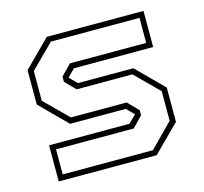

<svg xmlns="http://www.w3.org/2000/svg" viewBox="-84 -633 770 726"><g transform="rotate(-15 301.0 -270.0)"><path d="M60 0V-141.5H375L405.5 -172V-169.5L376 -199.5H158L55 -302.5V-437L158 -540H536.5V-398.5H226.5L196 -368V-371L226.5 -340.5H443.5L546.5 -237.5V-103L443.5 0ZM81.5 -22H434.5L524.5 -113V-229L434 -319H215.5L176.5 -359V-379.5L216.5 -420.5H515V-518.5H168L77 -427.5V-311.5L167 -222H385.5L425.5 -181V-161L385.5 -120H81.5Z"/></g></svg>

Font: Tourney Thin ExtraLight
Style: Regular
Weight: 250
Version: Version 1.015